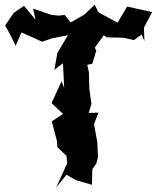

<svg xmlns="http://www.w3.org/2000/svg" viewBox="-20 -768 672 823"><path d="M599 -592 597 -650 632 -716 525 -740C511 -717 498 -694 484 -671L402 -715L386 -748L341 -705L283 -672L257 -704L232 -701L201 -704L122 -731L132 -684L83 -743L39 -713L2 -659L27 -613L47 -572L72 -629L161 -589L200 -603L271 -617L226 -541L213 -469L250 -497L255 -391L244 -420L201 -326L267 -264L254 -282L202 -248L224 -164L226 -137L265 -100L268 -68L221 35L265 -19L305 4L374 24L376 -43L393 -67L400 -95L397 -159L383 -236L402 -285L360 -284L372 -322L363 -386L361 -459L354 -490L376 -495L393 -552L386 -563L425 -617L438 -608L511 -606L554 -596L587 -620Z"/></svg>

Font: Asimov Aggro
Style: Medium
Weight: 500
Designer: Google
Version: Version 2.000980; 2014